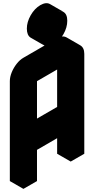

<svg xmlns="http://www.w3.org/2000/svg" viewBox="-20 -1160 603 1230"><path d="M217 -740 433 -865Q467 -885 493.5 -870Q520 -855 520 -815V-175L433 -125V-325L217 -200V0L130 50V-590Q130 -617 142 -646.5Q154 -676 174 -701.5Q194 -727 217 -740ZM433 -425V-765L217 -640V-300ZM325 -1077Q362 -1098 386.5 -1083.5Q411 -1069 411 -1027Q411 -984 386.5 -941Q362 -898 325 -877Q288 -855 263 -869.5Q238 -884 238 -927Q238 -969 263 -1012Q288 -1055 325 -1077ZM325 -1009Q314 -1003 305.5 -988Q297 -973 297 -960Q297 -947 305.5 -942.5Q314 -938 325 -944Q336 -950 344.5 -965Q353 -980 353 -993Q353 -1006 344.5 -1010.5Q336 -1015 325 -1009ZM433 -325V-125L346 -175V-375ZM433 -765V-425L346 -475V-815ZM433 -425 217 -300 130 -350 346 -475ZM494 -870Q467 -885 433 -865L217 -740Q194 -727 174 -701.5Q154 -676 142 -646.5Q130 -617 130 -590V50L43 0V-640Q43 -667 55 -696.5Q67 -726 87 -751.5Q107 -777 130 -790L346 -915Q381 -935 407 -920ZM344 -1011Q353 -1006 353 -993Q353 -980 344.5 -965Q336 -950 325 -944Q314 -938 305 -942L218 -992Q227 -988 238 -994Q249 -1000 257.5 -1015Q266 -1030 266 -1043Q266 -1056 258 -1061ZM387 -1084Q362 -1098 325 -1077Q288 -1055 263 -1012Q238 -969 238 -927Q238 -884 263 -869L176 -919Q152 -934 152 -977Q152 -1019 176.5 -1062Q201 -1105 238 -1127Q275 -1148 300 -1134Z"/></svg>

Font: Nabla Normal
Style: Regular
Weight: 400
Designer: Arthur Reinders Folmer
Version: Version 1.000